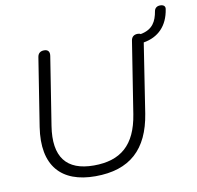

<svg xmlns="http://www.w3.org/2000/svg" viewBox="-87 -890 1013 988"><g transform="rotate(-10 419.5 -396.0)"><path d="M333 8C514 8 612 -83 641 -265L697 -627C775 -640 825 -691 838 -776C841 -791 831 -800 813 -800C796 -800 785 -791 782 -776C773 -723 753 -684 689 -672C685 -675 680 -676 674 -676C654 -676 642 -666 639 -647L580 -272C555 -115 475 -48 335 -48C192 -48 130 -127 155 -286L211 -641C215 -664 205 -676 185 -676C165 -676 153 -666 150 -647L94 -292C63 -92 156 8 333 8Z"/></g></svg>

Font: SN Pro Light
Style: Italic
Weight: 300
Italic angle: -8.99998°
Designer: Tobias Whetton
Foundry: Supernotes
Version: Version 1.001;Glyphs 3.2 (3249)